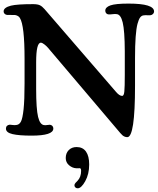

<svg xmlns="http://www.w3.org/2000/svg" viewBox="-26 -729 857 1043"><path d="M107.4 -275.4V-408.7Q107.4 -591.3 82 -631.3Q74.7 -644 55.7 -647.5Q49.3 -647.9 34.4 -647.7Q19.5 -647.5 12.2 -647.9Q4.4 -648.9 -1 -654.1Q-6.3 -659.2 -6.3 -667Q-6.3 -688 33.2 -698.2Q66.4 -706.5 153.8 -706.5Q178.2 -706.5 190.7 -700.4Q203.1 -694.3 215.8 -679.7L605 -229Q623 -208 637.7 -208Q647 -208 649.4 -231.7Q651.9 -255.4 651.9 -323.2V-450.7Q651.4 -562 640.6 -606.7Q629.9 -651.4 606.9 -652.3Q600.6 -653.8 585.2 -651.9Q569.8 -649.9 563 -650.9Q555.7 -651.4 550.8 -657Q545.9 -662.6 545.9 -670.9Q545.9 -689.9 573.7 -699.7Q601.6 -709.5 672.4 -709.5Q811 -709.5 811 -666.5Q811 -659.2 805.2 -653.1Q799.3 -647 789.6 -646Q784.7 -645.5 773.9 -646.2Q763.2 -647 753.9 -645.5Q743.2 -644.5 735.4 -634.3Q727.5 -624 720.9 -599.4Q714.4 -574.7 710.9 -528.6Q707.5 -482.4 707.5 -414.1V-262.7Q707.5 16.1 665.5 16.1Q657.2 16.1 649.9 12.7Q642.6 9.3 639.2 5.9Q635.7 2.4 627.4 -6.3L234.4 -469.7Q226.6 -479 214.8 -488Q203.1 -497.1 195.8 -497.1Q170.4 -497.1 170.4 -390.6V-246.6Q170.4 -137.2 180.9 -94Q191.4 -50.8 214.4 -49.3Q220.7 -48.3 229.5 -49.8Q238.3 -51.3 245.1 -51.3Q253.4 -50.3 258.5 -44.9Q263.7 -39.6 263.7 -30.8Q263.7 7.8 145 7.8Q77.6 7.8 42 -0.5Q6.3 -8.8 6.3 -30.3Q6.3 -39.6 11.5 -44.9Q16.6 -50.3 24.9 -51.3Q29.3 -51.8 42.5 -50Q55.7 -48.3 64.5 -50.3Q79.1 -52.2 87.9 -68.8Q96.7 -85.4 102.1 -135.5Q107.4 -185.5 107.4 -275.4ZM378.4 277.8Q378.4 274.4 380.1 270.8Q381.8 267.1 383.8 264.9Q385.7 262.7 389.6 259Q393.6 255.4 395 253.4Q414.6 232.9 414.6 199.2Q414.6 184.6 406.7 184.6Q405.3 184.6 400.1 185.1Q395 185.5 388.7 185.1Q367.2 184.1 349.1 168.7Q331.1 153.3 331.1 129.4Q331.1 103 347.4 86.4Q363.8 69.8 390.1 69.8Q423.8 69.8 441.2 94.5Q458.5 119.1 458.5 164.6Q458.5 216.8 437 255.4Q415.5 293.9 396 293.9Q388.7 293.9 383.5 289.3Q378.4 284.7 378.4 277.8Z"/></svg>

Font: Cooper* Medium
Style: Regular
Weight: 500
Designer: Owen Earl
Foundry: indestructible type*
Version: Version 0.001